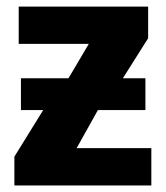

<svg xmlns="http://www.w3.org/2000/svg" viewBox="-20 -566 508 586"><path d="M37.1 -545.9V-432.1H251L189 -327.1H43.9V-230H111.8L23.9 -87.9V0H441.9V-113.8H213.9L278.8 -230H423.8V-327.1H355L432.1 -449.2V-545.9Z"/></svg>

Font: Avrile Sans
Style: Bold
Weight: 700
Designer: Monotype Design Team, Google (font), Stefan Peev (BGR Cyrillic), Cristiano Sobral (main changes)
Foundry: The Avrile Sans Project Authors
Version: Version 3.110